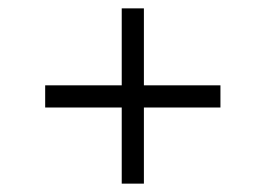

<svg xmlns="http://www.w3.org/2000/svg" viewBox="-20 -526 635 459"><path d="M271 -87H324V-269H507V-322H324V-506H271V-322H88V-269H271Z"/></svg>

Font: Uncut Sans Light
Style: Regular
Weight: 300
Designer: Kasper Nordkvist
Foundry: UNCUT.wtf
Version: Version 1.304;Glyphs 3.2 (3246)